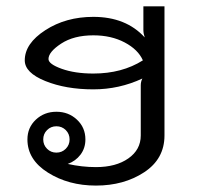

<svg xmlns="http://www.w3.org/2000/svg" viewBox="-20 -570 623 607"><path d="M187.9 -158.8Q175.8 -170.8 158.3 -170.8Q140.8 -170.8 128.8 -158.8Q116.7 -146.7 116.7 -129.2Q116.7 -111.7 128.8 -99.6Q140.8 -87.5 158.3 -87.5Q175.8 -87.5 187.9 -99.6Q200 -111.7 200 -129.2Q200 -146.7 187.9 -158.8ZM250 -129.2Q250 -101.7 234.6 -81.2Q219.2 -60.8 194.2 -51.7Q239.2 -41.7 283.3 -41.7Q346.7 -41.7 385.8 -69.2Q425 -96.7 425 -141.7V-300Q425 -311.7 430 -321.7Q356.7 -287.5 275 -287.5Q188.3 -287.5 123.3 -313.8Q58.3 -340 58.3 -379.2Q58.3 -432.5 123.3 -474.6Q188.3 -516.7 275 -516.7Q378.3 -516.7 437.5 -451.7Q433.3 -464.2 433.3 -475V-550H500V-141.7Q500 -67.5 435.8 -25.4Q371.7 16.7 283.3 16.7Q196.7 16.7 131.7 -24.2Q66.7 -65 66.7 -129.2Q66.7 -166.7 93.3 -191.7Q120 -216.7 158.3 -216.7Q196.7 -216.7 223.3 -191.7Q250 -166.7 250 -129.2ZM431.7 -379.2Q416.7 -413.3 374.2 -435.8Q331.7 -458.3 275 -458.3Q213.3 -458.3 173.3 -432.1Q133.3 -405.8 133.3 -383.3Q133.3 -367.5 175 -352.5Q216.7 -337.5 275 -337.5Q365.8 -337.5 431.7 -379.2Z"/></svg>

Font: BoonBaan
Style: Regular
Weight: 400
Designer: Sungsit Sawaiwan
Foundry: FontUni
Version: Version 2.0